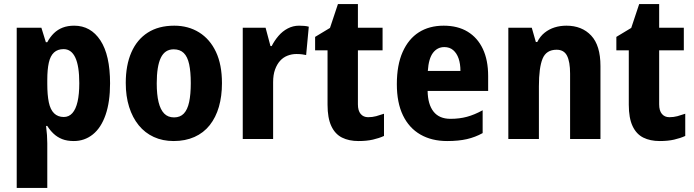

<svg xmlns="http://www.w3.org/2000/svg" viewBox="-20 -682 3407 942"><path d="M344 -556Q425 -556 472.5 -484Q520 -412 520 -273Q520 -182 498 -118.5Q476 -55 435.5 -22.5Q395 10 342 10Q309 10 285 0.5Q261 -9 243 -26Q225 -43 212 -64H206Q209 -41 210.5 -19.5Q212 2 212 21V240H62V-546H183L205 -475H212Q226 -501 244.5 -519Q263 -537 287.5 -546.5Q312 -556 344 -556ZM292 -441Q263 -441 245 -424.5Q227 -408 219.5 -374.5Q212 -341 212 -290V-270Q212 -216 219.5 -180Q227 -144 245.5 -126Q264 -108 293 -108Q318 -108 335 -127Q352 -146 360.5 -183Q369 -220 369 -274Q369 -358 349.5 -399.5Q330 -441 292 -441Z M1069 -274Q1069 -210 1054 -158Q1039 -106 1009 -68Q979 -30 934 -10Q889 10 832 10Q778 10 734.5 -10Q691 -30 660.5 -67.5Q630 -105 613.5 -157.5Q597 -210 597 -275Q597 -362 624.5 -425Q652 -488 705 -522Q758 -556 835 -556Q904 -556 957 -523Q1010 -490 1039.5 -427.5Q1069 -365 1069 -274ZM749 -273Q749 -218 758 -181Q767 -144 785.5 -125Q804 -106 834 -106Q864 -106 882 -125Q900 -144 908 -181.5Q916 -219 916 -274Q916 -330 908 -367Q900 -404 881.5 -422Q863 -440 832 -440Q789 -440 769 -398.5Q749 -357 749 -273Z M1447 -556Q1459 -556 1472 -555Q1485 -554 1495 -551L1482 -412Q1474 -414 1461.5 -415.5Q1449 -417 1434 -417Q1412 -417 1391 -409Q1370 -401 1354.5 -384Q1339 -367 1329.5 -341Q1320 -315 1320 -279V0H1171V-546H1283L1307 -456H1313Q1326 -482 1346 -505.5Q1366 -529 1392 -542.5Q1418 -556 1447 -556Z M1786 -107Q1807 -107 1825.5 -112Q1844 -117 1864 -124V-15Q1840 -4 1809.5 3Q1779 10 1739 10Q1692 10 1658 -7Q1624 -24 1605.5 -63.5Q1587 -103 1587 -168V-435H1526V-501L1599 -545L1638 -662H1736V-546H1857V-435H1736V-170Q1736 -139 1749.5 -123Q1763 -107 1786 -107Z M2157 -556Q2226 -556 2274.5 -526.5Q2323 -497 2349 -442Q2375 -387 2375 -309V-236H2078Q2079 -170 2107 -134.5Q2135 -99 2190 -99Q2234 -99 2271 -109Q2308 -119 2348 -141V-29Q2312 -9 2271 0.5Q2230 10 2174 10Q2098 10 2042.5 -22Q1987 -54 1957 -116Q1927 -178 1927 -269Q1927 -363 1955.5 -427Q1984 -491 2035 -523.5Q2086 -556 2157 -556ZM2160 -451Q2126 -451 2104.5 -423Q2083 -395 2079 -334H2239Q2239 -369 2230 -395Q2221 -421 2203.5 -436Q2186 -451 2160 -451Z M2759 -556Q2835 -556 2880.5 -507.5Q2926 -459 2926 -358V0H2777V-321Q2777 -379 2762 -408.5Q2747 -438 2711 -438Q2660 -438 2642 -394Q2624 -350 2624 -259V0H2474V-546H2589L2609 -476H2616Q2630 -504 2652 -521.5Q2674 -539 2701 -547.5Q2728 -556 2759 -556Z M3264 -107Q3285 -107 3303.5 -112Q3322 -117 3342 -124V-15Q3318 -4 3287.5 3Q3257 10 3217 10Q3170 10 3136 -7Q3102 -24 3083.5 -63.5Q3065 -103 3065 -168V-435H3004V-501L3077 -545L3116 -662H3214V-546H3335V-435H3214V-170Q3214 -139 3227.5 -123Q3241 -107 3264 -107Z"/></svg>

Font: Noto Sans Display SemiCondensed
Style: Regular
Weight: 400
Width: 4
Version: Version 2.003